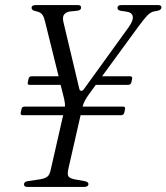

<svg xmlns="http://www.w3.org/2000/svg" viewBox="-20 -740 659 760"><path d="M89 0Q75 0 75 -10Q75 -21 90 -23L137 -30Q157 -33 167 -40.5Q177 -48 181 -69L230 -284H70Q60 -284 62 -294L65 -308Q67 -318 77 -318H237Q238 -331 234 -348L220 -404H97Q88 -404 90 -414L93 -428Q95 -438 105 -438H212L158 -656Q154 -673 147.5 -682Q141 -691 125 -695L117 -697Q105 -700 105 -709Q105 -720 123 -720H288Q301 -720 301 -710Q301 -698 281 -697L261 -695Q244 -694 235 -684Q226 -674 231 -653L294 -388Q296 -381 301.5 -380.5Q307 -380 312 -387L489 -632Q508 -658 505.5 -674.5Q503 -691 480 -694L459 -697Q445 -699 445 -709Q445 -720 461 -720H605Q619 -720 619 -711Q619 -700 602 -697L591 -695Q577 -693 563 -678.5Q549 -664 525 -631L384 -438H495Q505 -438 503 -428L500 -414Q497 -404 487 -404H359L333 -368Q312 -340 307 -318H467Q477 -318 475 -308L472 -294Q469 -284 460 -284H299L250 -69Q246 -48 251.5 -41Q257 -34 276 -30L315 -23Q330 -20 330 -12Q330 0 312 0Z"/></svg>

Font: Instrument Serif
Style: Italic
Weight: 400
Italic angle: -13°
Designer: Rodrigo Fuenzalida
Foundry: fragTYPE
Version: Version 1.000; ttfautohint (v1.8.4.7-5d5b);gftools[0.9.27]